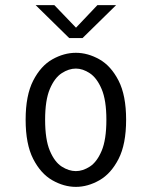

<svg xmlns="http://www.w3.org/2000/svg" viewBox="-20 -718 590 749"><path d="M276 11Q229.5 11 184.2 -14.8Q139 -40.5 109.5 -98Q80 -155.5 80 -251Q80 -346 109.5 -403.5Q139 -461 184.2 -486.5Q229.5 -512 276 -512Q322.5 -512 367.8 -486.5Q413 -461 442.5 -403.5Q472 -346 472 -251Q472 -155.5 442.5 -98Q413 -40.5 367.8 -14.8Q322.5 11 276 11ZM276 -50.5Q303 -50.5 330.5 -68.2Q358 -86 376.5 -129.5Q395 -173 395 -251Q395 -327 376.5 -370.5Q358 -414 330.5 -432.2Q303 -450.5 276 -450.5Q248.5 -450.5 220.8 -432.5Q193 -414.5 174.5 -371Q156 -327.5 156 -251Q156 -173.5 174.5 -129.8Q193 -86 220.8 -68.2Q248.5 -50.5 276 -50.5ZM119 -698H192L276.5 -610L360 -698H433L302 -569.5H250Z"/></svg>

Font: Trispace SemiCondensed Light
Style: Regular
Weight: 300
Width: 4
Designer: Tyler Finck
Foundry: Etcetera Type Company
Version: Version 1.210; ttfautohint (v1.8.3)